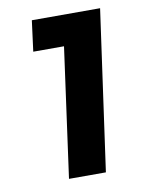

<svg xmlns="http://www.w3.org/2000/svg" viewBox="-66 -792 452 615"><g transform="rotate(-10 160.0 -484.5)"><path d="M109 -224H229L302 -745H80L67 -645H167Z"/></g></svg>

Font: Mluvka ExtraBold
Style: Italic
Weight: 800
Italic angle: -8°
Designer: Modified by Jiří Krblich, Original typeface by Gumpita Rahayu
Foundry: Gumpita Rahayu & Jiří Krblich
Version: Version 2.000;Glyphs 3.1.1 (3134)